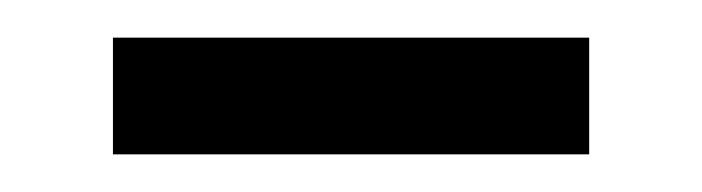

<svg xmlns="http://www.w3.org/2000/svg" viewBox="-20 -322 373 102"><path d="M40 -240V-302H293V-240Z"/></svg>

Font: Archivo SemiBold Thin
Style: Regular
Weight: 250
Version: Version 2.001